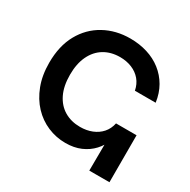

<svg xmlns="http://www.w3.org/2000/svg" viewBox="-164 -895 1042 1051"><g transform="rotate(30 356.5 -369.5)"><path d="M343.8 -65.4Q284.7 -65.4 231.2 -88.1Q177.7 -110.8 136.7 -154.3Q95.7 -197.8 71.8 -260.3Q47.9 -322.8 47.9 -401.9Q47.9 -508.3 89.6 -583.5Q131.3 -658.7 203.9 -698.7Q276.4 -738.8 367.2 -738.8Q425.3 -738.8 475.6 -723.1Q525.9 -707.5 564.9 -677Q604 -646.5 629.2 -603Q654.3 -559.6 662.1 -503.4H530.8Q523.4 -541.5 501 -568.1Q478.5 -594.7 444.6 -608.6Q410.6 -622.6 369.6 -622.6Q312.5 -622.6 269.5 -596.7Q226.6 -570.8 202.9 -521.2Q179.2 -471.7 179.2 -401.9Q179.2 -331.1 203.1 -281.7Q227.1 -232.4 270 -207Q313 -181.6 369.1 -181.6Q410.2 -181.6 443.8 -195.1Q477.5 -208.5 500.2 -234.1Q522.9 -259.8 530.8 -296.9H574.2Q572.3 -249 556.2 -207Q540 -165 510.7 -133.3Q481.4 -101.6 439.5 -83.5Q397.5 -65.4 343.8 -65.4ZM533.2 0 535.2 -296.9H660.6V0Z"/></g></svg>

Font: Inter 17pt SemiBold
Style: Regular
Weight: 600
Version: Version 4.001;git-66647c0bb